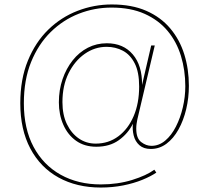

<svg xmlns="http://www.w3.org/2000/svg" viewBox="-20 -670 923 861"><path d="M432 171Q324 171 242.5 126Q161 81 116 -4Q71 -89 71 -207Q71 -315 105 -398Q139 -481 196.5 -537Q254 -593 328 -621.5Q402 -650 481 -650Q571 -650 636 -621.5Q701 -593 743.5 -542.5Q786 -492 806.5 -426Q827 -360 827 -285Q827 -231 815 -180.5Q803 -130 780.5 -89.5Q758 -49 726.5 -25.5Q695 -2 656 -2Q624 -2 605 -19Q586 -36 579.5 -62.5Q573 -89 576 -115Q554 -71 513 -41.5Q472 -12 412 -12Q359 -12 321.5 -38.5Q284 -65 264 -110.5Q244 -156 244 -211Q244 -267 260.5 -315Q277 -363 306 -399.5Q335 -436 374 -456Q413 -476 459 -476Q533 -476 575.5 -426Q618 -376 617 -289L658 -466H674L596 -135Q594 -125 592.5 -115Q591 -105 591 -93Q591 -50 613 -33Q635 -16 659 -16Q693 -16 721 -39.5Q749 -63 769 -102.5Q789 -142 800 -189Q811 -236 811 -283Q811 -355 791.5 -419Q772 -483 731.5 -531.5Q691 -580 628.5 -608Q566 -636 480 -636Q404 -636 333.5 -608.5Q263 -581 207.5 -526.5Q152 -472 119.5 -392Q87 -312 87 -207Q87 -93 130.5 -11.5Q174 70 252 113.5Q330 157 432 157Q508 157 572.5 137Q637 117 672 91L681 104Q656 121 618 136.5Q580 152 532.5 161.5Q485 171 432 171ZM409 -26Q467 -26 511 -59Q555 -92 579.5 -149.5Q604 -207 604 -282Q604 -347 584 -386Q564 -425 531 -442.5Q498 -460 458 -460Q405 -460 360 -428.5Q315 -397 287.5 -341.5Q260 -286 260 -212Q260 -155 280 -113.5Q300 -72 333.5 -49Q367 -26 409 -26Z"/></svg>

Font: Kantumruy Pro Thin
Style: Italic
Weight: 250
Italic angle: -13°
Version: Version 1.002